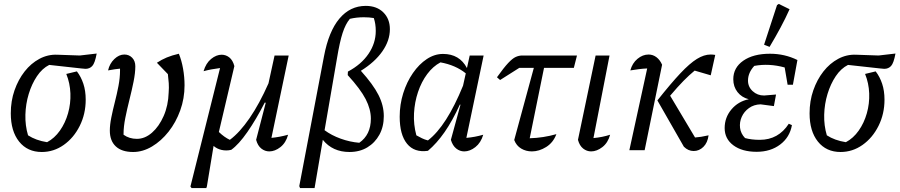

<svg xmlns="http://www.w3.org/2000/svg" viewBox="-20 -766 4590 979"><path d="M193 9Q120 9 77.5 -44Q35 -97 35 -188Q35 -251 54 -305.5Q73 -360 105.5 -401.5Q138 -443 181 -466Q224 -489 272 -487L387 -483L473 -493Q464 -444 450.5 -429.5Q437 -415 416 -415Q408 -415 394 -417L231 -435Q195 -417 168.5 -377.5Q142 -338 126.5 -287Q111 -236 109.5 -181Q108 -126 123 -76Q163 -50 220 -41Q258 -61 285.5 -100Q313 -139 327 -188.5Q341 -238 339 -290Q337 -342 318 -389L372 -402Q393 -375 405 -339Q417 -303 417 -258Q417 -185 386.5 -124Q356 -63 305 -27Q254 9 193 9Z M659 9Q601 9 570.5 -19.5Q540 -48 540 -100Q540 -129 547.5 -166.5Q555 -204 565.5 -245Q576 -286 584 -327.5Q592 -369 592 -406Q592 -410 592 -416Q569 -414 531 -407Q539 -442 563 -465Q587 -488 614 -488Q638 -488 654 -471.5Q670 -455 670 -428Q670 -394 661 -349.5Q652 -305 640 -257.5Q628 -210 619 -165Q610 -120 610 -84V-79Q639 -58 678 -58Q719 -58 755 -89.5Q791 -121 814.5 -174.5Q838 -228 840 -294Q842 -319 840.5 -341.5Q839 -364 836 -388L780 -446Q804 -462 830.5 -473Q857 -484 892 -492Q906 -458 913.5 -415.5Q921 -373 921 -331Q921 -264 899 -203Q877 -142 839.5 -94.5Q802 -47 755 -19Q708 9 659 9Z M1032 193H957L951 185L1102 -419Q1054 -413 1018 -403Q1030 -444 1056.5 -465.5Q1083 -487 1110 -487Q1132 -487 1149.5 -473Q1167 -459 1175 -429L1096 -93Q1124 -66 1152 -53Q1202 -90 1252.5 -163.5Q1303 -237 1349 -341L1380 -483H1452L1364 -63Q1406 -67 1449 -79Q1438 -38 1410 -16Q1382 6 1353 6Q1331 6 1312.5 -8.5Q1294 -23 1286 -53L1335 -242L1330 -243Q1286 -157 1241.5 -93Q1197 -29 1159 -2Q1134 4 1110 -1.5Q1086 -7 1069 -22L1035 184Z M1510 193 1506 183 1632 -479Q1656 -606 1710.5 -671Q1765 -736 1845 -736Q1901 -736 1934.5 -703Q1968 -670 1968 -617Q1968 -559 1929.5 -504Q1891 -449 1820 -405Q1883 -335 1910 -281.5Q1937 -228 1937 -174Q1937 -120 1914.5 -79Q1892 -38 1853 -14.5Q1814 9 1762 9Q1676 9 1626 -53L1584 193ZM1698 -467 1635 -102Q1670 -76 1717 -59Q1764 -42 1812 -38Q1871 -79 1871 -161Q1871 -209 1844.5 -260.5Q1818 -312 1753 -383L1754 -401Q1822 -437 1859 -491.5Q1896 -546 1896 -608Q1896 -645 1886 -674Q1863 -678 1835 -678Q1798 -678 1764 -670Q1742 -644 1727 -598Q1712 -552 1698 -467Z M2162 3Q2093 13 2055.5 -33Q2018 -79 2018 -171Q2018 -233 2036 -290.5Q2054 -348 2085.5 -393.5Q2117 -439 2156.5 -465Q2196 -491 2239 -491Q2323 -491 2361 -419L2375 -483H2446L2358 -63Q2381 -65 2402 -69Q2423 -73 2444 -79Q2432 -38 2404 -16Q2376 6 2347 6Q2325 6 2306.5 -8.5Q2288 -23 2279 -53L2328 -232L2325 -233Q2287 -150 2247 -92.5Q2207 -35 2162 3ZM2103 -76Q2117 -68 2131.5 -61Q2146 -54 2162 -50Q2257 -123 2341 -329L2355 -392Q2303 -434 2226 -448Q2188 -428 2158.5 -388.5Q2129 -349 2111.5 -297Q2094 -245 2091 -188Q2088 -131 2103 -76Z M2530 -358 2514 -372Q2549 -421 2571 -444.5Q2593 -468 2609.5 -475.5Q2626 -483 2643 -483H2922L2906 -420H2754L2681 -61Q2750 -63 2817 -82Q2801 -39 2765 -16.5Q2729 6 2692 6Q2662 6 2637.5 -8.5Q2613 -23 2602 -52L2702 -420H2628Z M3091 -79Q3080 -38 3051.5 -16Q3023 6 2994 6Q2972 6 2953.5 -8.5Q2935 -23 2927 -53L3017 -483H3088L3006 -62Q3051 -66 3091 -79Z M3189 0 3280 -417Q3258 -416 3238.5 -413.5Q3219 -411 3194 -407Q3204 -444 3230.5 -466Q3257 -488 3287 -488Q3309 -488 3327 -474.5Q3345 -461 3356 -436L3267 0ZM3332 -254Q3401 -341 3449 -392Q3497 -443 3533.5 -465.5Q3570 -488 3603 -488Q3609 -488 3615 -487.5Q3621 -487 3627 -486L3604 -382L3522 -406Q3494 -383 3465 -353.5Q3436 -324 3397 -278L3524 -65Q3539 -66 3555 -68.5Q3571 -71 3593 -76Q3588 -38 3566.5 -17Q3545 4 3517 4Q3489 4 3467 -18Z M3838 8Q3764 8 3719.5 -25Q3675 -58 3675 -113Q3675 -167 3709.5 -208Q3744 -249 3798 -260Q3762 -269 3740.5 -296.5Q3719 -324 3719 -362Q3719 -421 3770 -456.5Q3821 -492 3906 -492Q3981 -492 4046 -460L4023 -334H3996L3981 -422Q3901 -444 3826 -430Q3794 -395 3794 -355Q3794 -323 3818 -301Q3842 -279 3876 -279L3937 -284L3926 -225L3858 -234Q3824 -233 3799 -215Q3774 -197 3762 -170Q3750 -143 3753.5 -114Q3757 -85 3779 -62Q3812 -53 3854 -53Q3949 -53 4002 -135L4018 -128Q4007 -66 3958 -29Q3909 8 3838 8ZM3904 -527 3876 -538 3942 -740 3951 -746 4006 -719Q3986 -674 3960 -625.5Q3934 -577 3904 -527Z M4266 9Q4193 9 4150.5 -44Q4108 -97 4108 -188Q4108 -251 4127 -305.5Q4146 -360 4178.5 -401.5Q4211 -443 4254 -466Q4297 -489 4345 -487L4460 -483L4546 -493Q4537 -444 4523.5 -429.5Q4510 -415 4489 -415Q4481 -415 4467 -417L4304 -435Q4268 -417 4241.5 -377.5Q4215 -338 4199.5 -287Q4184 -236 4182.5 -181Q4181 -126 4196 -76Q4236 -50 4293 -41Q4331 -61 4358.5 -100Q4386 -139 4400 -188.5Q4414 -238 4412 -290Q4410 -342 4391 -389L4445 -402Q4466 -375 4478 -339Q4490 -303 4490 -258Q4490 -185 4459.5 -124Q4429 -63 4378 -27Q4327 9 4266 9Z"/></svg>

Font: Piazzolla
Style: Italic
Weight: 400
Italic angle: -11.3°
Designer: Juan Pablo del Peral
Foundry: Huerta Tipografica
Version: Version 1.330